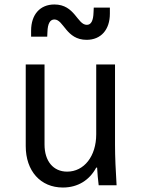

<svg xmlns="http://www.w3.org/2000/svg" viewBox="-20 -828 640 858"><path d="M494 -180V-540H410V-228C410 -130 356 -61 280 -61C218 -61 179 -108 179 -182V-540H95V-175C95 -64 161 10 261 10C328 10 380 -23 410 -79H414C415 -53 418 -27 421 0H501C497 -63 494 -129 494 -180ZM119 -664H191L192 -685C193 -723 204 -741 223 -741C265 -741 275 -650 367 -650C431 -650 471 -695 471 -767V-794H399L398 -773C397 -735 387 -717 368 -717C325 -717 315 -808 223 -808C159 -808 119 -763 119 -691Z"/></svg>

Font: CommitMonoNiceRocks
Style: Regular
Weight: 400
Monospace: yes
Designer: Eigil Nikolajsen
Foundry: Eigil Nikolajsen
Version: Version 1.143